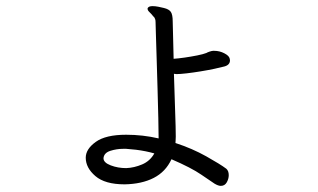

<svg xmlns="http://www.w3.org/2000/svg" viewBox="-20 -559 1040 627"><path d="M680 -393Q697 -393 712.5 -385Q728 -377 730 -368Q730 -367 730.5 -365.5Q731 -364 731 -362Q731 -347 713 -342Q702 -339 681 -334.5Q660 -330 635.5 -326Q611 -322 589.5 -319.5Q568 -317 556 -317Q554 -317 552 -317.5Q550 -318 548 -318Q550 -248 552 -194Q554 -140 554 -113Q554 -106 553.5 -100.5Q553 -95 553 -92Q608 -74 653.5 -48.5Q699 -23 719 -8Q727 -1 727 13Q727 25 720.5 36.5Q714 48 701 48Q693 48 681 41Q670 34 637.5 11.5Q605 -11 540 -39Q521 2 482 22Q443 42 387 43Q323 43 291.5 16Q260 -11 260 -44Q260 -72 292.5 -95.5Q325 -119 392 -119Q446 -119 498 -107Q498 -129 497 -173Q496 -217 494.5 -269Q493 -321 491.5 -369.5Q490 -418 489 -450.5Q488 -483 488 -487Q488 -491 487.5 -493.5Q487 -496 486 -498Q485 -500 484 -502Q483 -504 481 -505Q475 -513 468.5 -519Q462 -525 462 -530V-532Q465 -539 478 -539Q487 -539 497 -537Q507 -535 515 -533Q532 -529 538 -520Q544 -511 544 -489Q544 -484 545 -449Q546 -414 547 -367Q562 -368 583 -371Q604 -374 624 -378Q644 -382 654 -386Q657 -388 664.5 -390.5Q672 -393 676 -393ZM392 -73H382Q361 -73 340.5 -66.5Q320 -60 318 -43V-42Q318 -28 341.5 -19Q365 -10 392 -10Q418 -11 444 -22Q470 -33 484 -58Q456 -66 424 -70Z"/></svg>

Font: Moon Stars Kai HW
Style: Regular
Weight: 400
Designer: GuiWonder
Version: Version 1.101